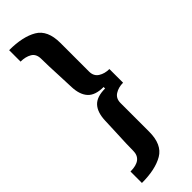

<svg xmlns="http://www.w3.org/2000/svg" viewBox="-298 -745 914 914"><g transform="rotate(-45 159.5 -288.0)"><path d="M21 82Q100 82 100 21Q100 -19 104 -99L107 -175Q109 -229 134 -256Q159 -283 215 -283V-293Q159 -293 134 -320.5Q109 -348 107 -401L104 -477Q100 -557 100 -597Q100 -631 77 -644.5Q54 -658 21 -658V-735Q112 -735 165 -704Q218 -673 218 -587V-394Q218 -363 241 -348.5Q264 -334 295 -334V-242Q264 -242 241 -227.5Q218 -213 218 -182V11Q218 97 165 128Q112 159 21 159Z"/></g></svg>

Font: AXENEO7
Style: Regular
Weight: 400
Designer: Hector Gatti, Simon Guibord
Foundry: Omnibus-Type, Jean-Christophe Thérien
Version: Version 1.000